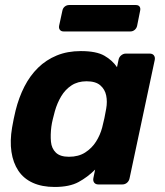

<svg xmlns="http://www.w3.org/2000/svg" viewBox="-20 -733 656 763"><path d="M197 10Q147 10 110.5 -6.5Q74 -23 53 -54.5Q32 -86 25.5 -129.5Q19 -173 28 -226Q31 -245 34.5 -260.5Q38 -276 42 -294Q55 -346 77 -389Q99 -432 131 -463.5Q163 -495 205.5 -512.5Q248 -530 301 -530Q363 -530 395 -511.5Q427 -493 445 -466L451 -495Q453 -506 461.5 -513Q470 -520 480 -520H575Q586 -520 591.5 -513Q597 -506 595 -495L495 -25Q493 -14 485 -7Q477 0 466 0H371Q360 0 354.5 -7Q349 -14 351 -25L358 -59Q328 -29 292 -9.5Q256 10 197 10ZM254 -110Q292 -110 318.5 -127Q345 -144 361.5 -170Q378 -196 386 -226Q391 -245 395 -264Q399 -283 402 -301Q407 -329 402 -353.5Q397 -378 378.5 -394Q360 -410 324 -410Q289 -410 264 -393.5Q239 -377 223 -350Q207 -323 198 -291Q194 -276 190 -260Q186 -244 184 -229Q180 -197 182.5 -170Q185 -143 202 -126.5Q219 -110 254 -110ZM233 -608Q223 -608 218 -614.5Q213 -621 215 -631L228 -691Q230 -701 237.5 -707Q245 -713 255 -713H520Q530 -713 534.5 -707Q539 -701 537 -691L525 -631Q523 -621 515.5 -614.5Q508 -608 498 -608Z"/></svg>

Font: Rubik SemiBold
Style: Italic
Weight: 600
Italic angle: -12°
Designer: Hubert and Fischer
Foundry: Hubert and Fischer
Version: Version 2.300;gftools[0.9.30]